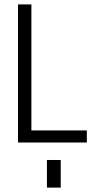

<svg xmlns="http://www.w3.org/2000/svg" viewBox="-20 -645 478 869"><path d="M61.5 -625H122.1V-54.7H373V0H61.5ZM192.4 79.1H254.9V204.1H192.4Z"/></svg>

Font: Sudo Light
Style: Regular
Weight: 300
Monospace: yes
Designer: Jens Kutilek
Foundry: Jens Kutilek
Version: Version 0.040